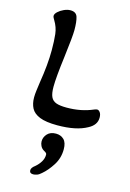

<svg xmlns="http://www.w3.org/2000/svg" viewBox="-142 -713 749 1103"><g transform="rotate(15 233.0 -162.0)"><path d="M232 13Q164 13 127 -2Q90 -17 76 -44Q62 -71 62 -108Q62 -126 65 -148.5Q68 -171 72 -200Q90 -310 90 -395Q90 -451 85.5 -490.5Q81 -530 59 -566Q55 -572 52 -578.5Q49 -585 49 -589Q49 -601 63 -614Q77 -627 97 -636Q117 -645 135 -645Q169 -645 177.5 -618Q186 -591 186 -541Q186 -522 182 -480.5Q178 -439 170 -375Q162 -313 158 -268Q154 -223 154 -196Q154 -156 163.5 -135.5Q173 -115 195 -107Q217 -99 257 -99Q300 -99 339 -106.5Q378 -114 415 -130Q420 -132 424 -133Q428 -134 431 -134Q440 -134 448 -123Q456 -112 456 -92Q456 -48 408 -23Q344 13 232 13ZM171 321Q149 321 149 302Q149 287 171 271Q190 255 202 235Q214 215 214 193Q214 187 210 183Q206 179 195 173Q182 165 175.5 151.5Q169 138 169 125Q169 100 187 80.5Q205 61 238 61Q267 61 285.5 79Q304 97 304 137Q304 189 277 231.5Q250 274 219 300Q205 313 192.5 317Q180 321 171 321Z"/></g></svg>

Font: Akaya Telivigala
Style: Regular
Weight: 400
Designer: Vaishnavi Murthy Yerkadithaya, Juan Luis Blanco Aristondo
Version: Version 1.002; ttfautohint (v1.8.3)